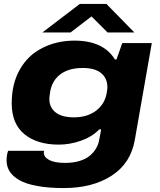

<svg xmlns="http://www.w3.org/2000/svg" viewBox="-20 -745 807 969"><path d="M193.8 -581.1 382.8 -725.1H517.1L658.2 -581.1H522.9L441.9 -662.1L335.9 -581.1ZM301.8 204.1Q225.1 204.1 168.7 193.8Q112.3 183.6 78.9 164.8Q45.4 146 29.3 121.1Q13.2 96.2 13.2 64.9Q13.2 36.6 21 16.1H202.1Q201.2 20 201.2 25.9Q201.2 47.9 228.3 62.5Q255.4 77.1 309.1 77.1Q350.1 77.1 382.3 67.1Q414.6 57.1 434.3 40Q454.1 22.9 465.6 2.7Q477.1 -17.6 481 -41Q482.4 -48.3 485.6 -65.2Q488.8 -82 490.2 -91.8H481Q443.4 -53.7 387.7 -34.4Q332 -15.1 276.9 -15.1Q168 -15.1 103.5 -67.6Q39.1 -120.1 39.1 -223.1Q39.1 -322.8 80.1 -394Q120.1 -465.8 193.6 -502.9Q267.1 -540 356 -540Q501.5 -540 560.1 -444.8H567.9L597.2 -527.8H746.1L660.2 -38.1Q639.6 79.6 543.2 141.8Q446.8 204.1 301.8 204.1ZM353 -152.8Q420.4 -152.8 464.1 -185.8Q507.8 -218.8 518.1 -272.9Q522 -294.4 522 -304.2Q522 -350.1 490.5 -376Q459 -401.9 397.9 -401.9Q328.1 -401.9 286.4 -371.3Q244.6 -340.8 233.9 -286.1Q229 -254.9 229 -246.1Q229 -202.6 260.7 -177.7Q292.5 -152.8 353 -152.8Z"/></svg>

Font: Archivo Expanded ExtraBold
Style: Italic
Weight: 800
Width: 7
Italic angle: -10°
Designer: Hector Gatti
Foundry: Omnibus-Type
Version: Version 2.001